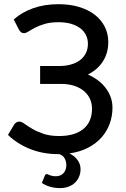

<svg xmlns="http://www.w3.org/2000/svg" viewBox="-20 -746 617 938"><path d="M47 -651Q88 -687 142.8 -706.2Q197.5 -725.5 266 -725.5Q322 -725.5 367 -711.8Q412 -698 443.5 -673.5Q475 -649 492 -615Q509 -581 509 -540.5Q509 -487.5 483.2 -446.8Q457.5 -406 409.5 -382Q436.5 -370 458.5 -353.5Q480.5 -337 496.2 -316.2Q512 -295.5 520.8 -271.2Q529.5 -247 529.5 -220Q529.5 -178 515.5 -140.5Q501.5 -103 474.8 -73.2Q448 -43.5 408.8 -23.5Q369.5 -3.5 319 3.5Q345 16 359.2 36.2Q373.5 56.5 373.5 80.5Q373.5 100.5 366.2 117.5Q359 134.5 346 146.8Q333 159 314.5 166Q296 173 273 173Q247 173 223.5 166Q200 159 184.5 147.5L199.5 111Q202 104.5 209.5 104.5Q212 104.5 215 106.2Q218 108 222.8 109.8Q227.5 111.5 234.5 113.2Q241.5 115 252.5 115Q277 115 290.5 99.5Q304 84 304 61Q304 43.5 296.5 28.8Q289 14 270 7H266Q189 7 126 -18.5Q63 -44 19 -87L49.5 -138Q53.5 -144 60 -148Q66.5 -152 74 -152Q85 -152 100 -141Q115 -130 137.5 -116.8Q160 -103.5 191.8 -92.5Q223.5 -81.5 269 -81.5Q345.5 -81.5 387.5 -116.2Q429.5 -151 429.5 -215Q429.5 -242 418.8 -264.5Q408 -287 388 -303Q368 -319 339.5 -327.8Q311 -336.5 275 -336H176V-423.5H269.5Q300.5 -423.5 326.2 -430.8Q352 -438 370.5 -451.8Q389 -465.5 399.2 -485.8Q409.5 -506 409.5 -532Q409.5 -555.5 399.8 -575Q390 -594.5 371.8 -608.2Q353.5 -622 326.8 -629.8Q300 -637.5 266 -637.5Q226.5 -637.5 198.8 -629.2Q171 -621 151.5 -610.8Q132 -600.5 119.2 -592.2Q106.5 -584 97.5 -584Q89 -584 83.5 -588Q78 -592 73 -600.5Z"/></svg>

Font: Lato 2
Style: Regular
Weight: 500
Designer: Lukasz Dziedzic with Adam Twardoch and Botio Nikoltchev
Foundry: tyPoland Lukasz Dziedzic
Version: Version 2.015; 2015-08-06; http://www.latofonts.com/